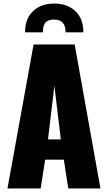

<svg xmlns="http://www.w3.org/2000/svg" viewBox="-20 -1060 608 1080"><path d="M121 -878Q121 -956 166.5 -998Q212 -1040 285 -1040Q358 -1040 403.5 -998Q449 -956 449 -878H349Q349 -950 285 -950Q250 -950 235.5 -933Q221 -916 221 -878ZM22 0 169 -810H400L545 0H364L339 -162H234L209 0ZM250 -276H322L286 -578Z"/></svg>

Font: Oswald Heavy
Style: Regular
Weight: 400
Designer: Vernon Adams
Foundry: Vernon Adams
Version: Version 4.101